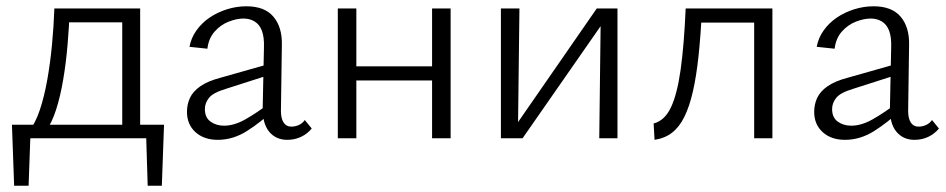

<svg xmlns="http://www.w3.org/2000/svg" viewBox="-20 -440 3011 611"><path d="M73 -23Q93 -49 107 -91Q121 -133 130.5 -186.5Q140 -240 145.5 -298Q151 -356 153 -413H202Q200 -356 195 -297.5Q190 -239 181 -186Q172 -133 158.5 -91Q145 -49 126 -23ZM25 151 18 -43H78L71 151ZM43 0 31 -43H502L477 0ZM450 151 444 -43H502L495 151ZM369 0V-413H426V0ZM183 -369V-413H395V-369Z M894 5Q858 5 836.5 -21Q815 -47 816 -98L820 -290Q821 -322 813.5 -342Q806 -362 790.5 -371.5Q775 -381 755 -381Q733 -381 707.5 -371Q682 -361 663 -339.5Q644 -318 640 -285L583 -291Q588 -319 605 -343Q622 -367 647 -384Q672 -401 702.5 -410.5Q733 -420 764 -420Q822 -420 850 -387Q878 -354 877 -298L874 -87Q874 -63 882.5 -50Q891 -37 907 -37Q919 -37 930.5 -42Q942 -47 950 -58L972 -31Q958 -14 938 -4.5Q918 5 894 5ZM673 5Q629 5 602 -19.5Q575 -44 575 -84Q575 -108 584.5 -128.5Q594 -149 617.5 -165.5Q641 -182 683 -193L849 -240L854 -207L698 -157Q658 -145 645 -128.5Q632 -112 632 -93Q632 -66 650 -53Q668 -40 693 -40Q725 -40 760.5 -60Q796 -80 840 -113L852 -91Q809 -50 765 -22.5Q721 5 673 5Z M1355 0V-413H1414V0ZM1055 0V-413H1114V0ZM1083 -184V-229H1385V-184Z M1887 0 1892 -413H1945V0ZM1574 0V-413H1633L1628 0ZM1611 0V-26L1879 -413H1911V-385L1643 0Z M2063 5 2060 -47Q2095 -56 2115 -98Q2135 -140 2146 -218.5Q2157 -297 2162 -413H2214Q2210 -328 2203 -262.5Q2196 -197 2185 -149Q2174 -101 2158 -68.5Q2142 -36 2119 -18Q2096 0 2063 5ZM2380 0V-413H2438V0ZM2193 -368V-413H2405V-368Z M2890 5Q2854 5 2832.5 -21Q2811 -47 2812 -98L2816 -290Q2817 -322 2809.5 -342Q2802 -362 2786.5 -371.5Q2771 -381 2751 -381Q2729 -381 2703.5 -371Q2678 -361 2659 -339.5Q2640 -318 2636 -285L2579 -291Q2584 -319 2601 -343Q2618 -367 2643 -384Q2668 -401 2698.5 -410.5Q2729 -420 2760 -420Q2818 -420 2846 -387Q2874 -354 2873 -298L2870 -87Q2870 -63 2878.5 -50Q2887 -37 2903 -37Q2915 -37 2926.5 -42Q2938 -47 2946 -58L2968 -31Q2954 -14 2934 -4.5Q2914 5 2890 5ZM2669 5Q2625 5 2598 -19.5Q2571 -44 2571 -84Q2571 -108 2580.5 -128.5Q2590 -149 2613.5 -165.5Q2637 -182 2679 -193L2845 -240L2850 -207L2694 -157Q2654 -145 2641 -128.5Q2628 -112 2628 -93Q2628 -66 2646 -53Q2664 -40 2689 -40Q2721 -40 2756.5 -60Q2792 -80 2836 -113L2848 -91Q2805 -50 2761 -22.5Q2717 5 2669 5Z"/></svg>

Font: Ysabeau Office Light
Style: Regular
Weight: 300
Designer: Christian Thalmann (Catharsis Fonts)
Version: Version 2.001;gftools[0.9.30]; featfreeze: tnum,lnum,ss02